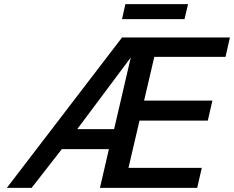

<svg xmlns="http://www.w3.org/2000/svg" viewBox="-20 -902 1124 922"><path d="M866 -810 883 -882H582L566 -810ZM927 0 949 -96H597L650 -323H978L1000 -419H672L721 -629H1063L1084 -722H566L13 0H132L277 -186H503L460 0ZM528 -282H351L608 -626Z"/></svg>

Font: Perun Medium Italic
Style: Regular
Weight: 500
Italic angle: -12°
Foundry: Copyright (c) Stefan Peev, Context Ltd, 2016
Version: Version 1.026